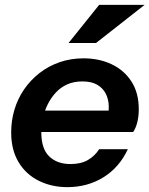

<svg xmlns="http://www.w3.org/2000/svg" viewBox="-20 -760 615 790"><path d="M257 10Q192 10 139 -16.5Q86 -43 56 -93.5Q26 -144 26 -215Q26 -264 39.5 -309Q53 -354 79 -392Q105 -430 142 -459Q179 -488 225 -504Q271 -520 324 -520Q388 -520 439.5 -495.5Q491 -471 521 -424.5Q551 -378 551 -310Q551 -282 545 -257.5Q539 -233 528 -217H102L121 -305H452L421 -267Q428 -295 427.5 -323Q427 -351 415.5 -374Q404 -397 380.5 -411Q357 -425 319 -425Q284 -425 257 -413Q230 -401 210 -379.5Q190 -358 176.5 -331Q163 -304 156.5 -274Q150 -244 150 -215Q150 -148 182.5 -116.5Q215 -85 270 -85Q313 -85 341.5 -101.5Q370 -118 388 -146H506Q471 -71 405.5 -30.5Q340 10 257 10ZM375 -583H262L388 -740H575Z"/></svg>

Font: Instrument Sans SemiBold
Style: Italic
Weight: 600
Italic angle: -13°
Designer: Rodrigo Fuenzalida
Foundry: fragTYPE
Version: Version 1.000;gftools[0.9.28]